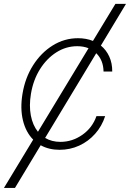

<svg xmlns="http://www.w3.org/2000/svg" viewBox="-54 -747 658 972"><path d="M583.8 -727.3 456.7 -516.3Q484 -494 499.3 -460.4Q514.6 -426.8 514.2 -384.9H470.2Q469.1 -442.8 433.2 -477.6L174.4 -48.7Q208.1 -28.8 251.8 -28.8Q312.1 -28.8 362.9 -64.5Q413.7 -100.1 434.3 -159.1H478.3Q462 -108.3 427.7 -69.8Q393.5 -31.2 347.1 -9.9Q300.8 11.4 247.5 11.4Q193.5 11.4 152 -11.7L21.7 204.5H-34.1L114 -40.1Q76.7 -77.8 62.1 -137.8Q47.6 -197.8 59.7 -271Q72.8 -352.3 113.3 -416.2Q153.8 -480.1 212.9 -516.9Q272 -553.6 340.9 -553.6Q382.5 -553.6 416.5 -539.8L530.2 -727.3ZM394.2 -502.8Q368.6 -513.1 337 -513.1Q280.5 -513.1 231.5 -482.1Q182.5 -451 148.4 -396.7Q114.3 -342.3 102.6 -271.7Q92.7 -212 102.1 -162.5Q111.5 -112.9 138.1 -79.9Z"/></svg>

Font: Inter Extra Light  BETA
Style: Italic
Weight: 200
Italic angle: 9.39999°
Designer: Rasmus Andersson
Foundry: rsms
Version: Version 3.011;git-f93a4a705